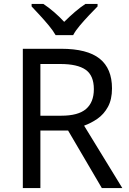

<svg xmlns="http://www.w3.org/2000/svg" viewBox="-20 -964 662 984"><path d="M294 -714Q427 -714 490.5 -663.5Q554 -613 554 -511Q554 -454 533 -416Q512 -378 479.5 -355.5Q447 -333 411 -320L607 0H502L329 -295H187V0H97V-714ZM289 -636H187V-371H294Q381 -371 421 -405.5Q461 -440 461 -507Q461 -577 419 -606.5Q377 -636 289 -636ZM265 -784Q252 -807 230 -833.5Q208 -860 184 -886Q160 -912 142 -931V-944H202Q228 -927 256 -903Q284 -879 309 -852Q336 -879 364 -903Q392 -927 418 -944H480V-931Q461 -912 436.5 -886Q412 -860 389.5 -833.5Q367 -807 355 -784Z"/></svg>

Font: Noto Sans Imperial Aramaic
Style: Regular
Weight: 400
Designer: Monotype Design Team
Foundry: Monotype Imaging Inc.
Version: Version 2.001; ttfautohint (v1.8.4.7-5d5b)